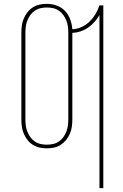

<svg xmlns="http://www.w3.org/2000/svg" viewBox="-20 -763 640 998"><path d="M497 215V-685Q486 -666 471 -649Q456 -632 438 -619.5Q420 -607 399 -600Q378 -593 356 -592V-143Q356 -124 353.5 -105Q351 -86 343.5 -68.5Q336 -51 324 -36Q312 -21 296 -10.5Q280 0 261.5 4Q243 8 223 8Q204 8 185.5 4Q167 0 150.5 -10.5Q134 -21 122.5 -36Q111 -51 103.5 -68.5Q96 -86 93.5 -105Q91 -124 91 -143V-592Q91 -611 93.5 -630Q96 -649 103.5 -666.5Q111 -684 122.5 -699Q134 -714 150.5 -724.5Q167 -735 185.5 -739Q204 -743 223 -743Q250 -743 275 -734Q300 -725 318 -706Q336 -687 345 -662Q354 -637 356 -611Q381 -612 404 -622.5Q427 -633 445 -650.5Q463 -668 476 -689.5Q489 -711 497 -735H517V215ZM223 -11Q240 -11 256 -14.5Q272 -18 286 -27.5Q300 -37 309.5 -50.5Q319 -64 325 -79Q331 -94 333 -110.5Q335 -127 335 -143V-592Q335 -608 333 -624.5Q331 -641 325 -656Q319 -671 309.5 -684.5Q300 -698 286 -707.5Q272 -717 256 -720.5Q240 -724 223 -724Q207 -724 191 -720.5Q175 -717 161 -707.5Q147 -698 137.5 -684.5Q128 -671 122 -656Q116 -641 114 -624.5Q112 -608 112 -592V-143Q112 -127 114 -110.5Q116 -94 122 -79Q128 -64 137.5 -50.5Q147 -37 161 -27.5Q175 -18 191 -14.5Q207 -11 223 -11Z"/></svg>

Font: Iosevka Thin Extended
Style: Regular
Weight: 100
Width: 7
Monospace: yes
Designer: Belleve Invis
Foundry: Belleve Invis
Version: Version 32.5.0; ttfautohint (v1.8.4)